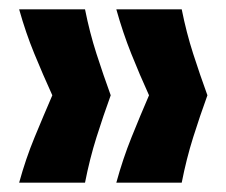

<svg xmlns="http://www.w3.org/2000/svg" viewBox="-20 -473 484 411"><path d="M369 -82H229Q243 -133 261.5 -179Q280 -225 299 -269Q279 -313 261 -358Q243 -403 229 -453H369Q379 -403 393.5 -358Q408 -313 424 -269Q408 -225 393.5 -179Q379 -133 369 -82ZM162 -82H21Q35 -133 54 -179Q73 -225 92 -269Q72 -313 53.5 -358Q35 -403 21 -453H162Q172 -403 186.5 -358Q201 -313 217 -269Q201 -225 186.5 -179Q172 -133 162 -82Z"/></svg>

Font: Bricolage Grotesque 36pt SemiCondensed
Style: Bold
Weight: 700
Width: 4
Designer: Mathieu Triay
Foundry: Atelier Triay
Version: Version 1.001;gftools[0.9.33.dev8+g029e19f]